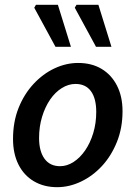

<svg xmlns="http://www.w3.org/2000/svg" viewBox="-20 -764 563 796"><path d="M217 12Q162 12 120.5 -12.5Q79 -37 56.5 -82Q34 -127 34 -188Q34 -259 57 -316.5Q80 -374 119 -416Q158 -458 206 -480.5Q254 -503 304 -503Q360 -503 401 -478.5Q442 -454 465 -409Q488 -364 488 -303Q488 -233 464.5 -175Q441 -117 402.5 -75.5Q364 -34 315.5 -11Q267 12 217 12ZM229 -75Q258 -75 285 -92.5Q312 -110 333 -140.5Q354 -171 366.5 -212Q379 -253 379 -300Q379 -356 357 -386Q335 -416 293 -416Q264 -416 236.5 -399Q209 -382 188 -351.5Q167 -321 154.5 -280Q142 -239 142 -192Q142 -137 164.5 -106Q187 -75 229 -75ZM210 -570 122 -732 129 -744H220L274 -570ZM378 -570 290 -732 297 -744H388L442 -570Z"/></svg>

Font: Source Sans 3 SemiBold
Style: Italic
Weight: 600
Italic angle: -11°
Designer: Paul D. Hunt
Foundry: Adobe
Version: Version 3.046;hotconv 1.0.118;makeotfexe 2.5.65603